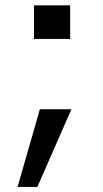

<svg xmlns="http://www.w3.org/2000/svg" viewBox="-20 -621 393 731"><path d="M46.9 90.8 131.8 -205.1H252L122.1 90.8ZM109.4 -472.7V-600.6H247.1V-472.7Z"/></svg>

Font: Gothic A1 Medium
Style: Regular
Weight: 500
Designer: HanYang I&C Co.,Ltd.
Foundry: HanYang I&C Co.,Ltd.
Version: Version 2.50